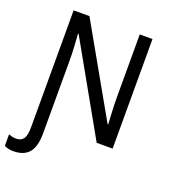

<svg xmlns="http://www.w3.org/2000/svg" viewBox="-188 -833 1043 1176"><g transform="rotate(20 333.0 -245.5)"><path d="M35 223Q0 223 -24 210V135Q-13 139 -1 142Q11 145 25 145Q56 145 72 124Q88 103 88 48V-714H191L522 -130H526Q524 -161 521.5 -211Q519 -261 519 -302V-714H602V0H498L166 -589H162Q165 -552 167.5 -505.5Q170 -459 170 -413V57Q170 145 136.5 184Q103 223 35 223Z"/></g></svg>

Font: Noto Sans SemiCondensed
Style: Regular
Weight: 400
Width: 4
Designer: Monotype Design Team
Foundry: Monotype Imaging Inc.
Version: Version 2.013; ttfautohint (v1.8.4.7-5d5b)